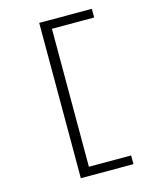

<svg xmlns="http://www.w3.org/2000/svg" viewBox="-132 -871 878 1089"><g transform="rotate(-15 307.0 -327.0)"><path d="M266 -783V129H205V-783ZM240 -732V-783H514V-732ZM240 129V78H514V129Z"/></g></svg>

Font: Intel One Mono Light
Style: Regular
Weight: 300
Monospace: yes
Designer: Fred Shallcrass
Foundry: Frere-Jones Type LLC
Version: Version 1.004